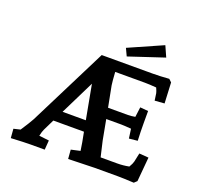

<svg xmlns="http://www.w3.org/2000/svg" viewBox="-152 -1075 1298 1249"><g transform="rotate(20 497.5 -451.0)"><path d="M42 -58 88 -69Q127 -128 145 -161L418 -705H770Q821 -705 884 -710L903 -692L910 -549L843 -544L836 -593Q834 -604 823 -628Q775 -632 743 -632H538Q542 -568 546 -542L574 -397H712Q733 -397 761 -402L770 -471L826 -466V-382Q826 -323 829 -261L770 -255L761 -320Q711 -324 692 -324H588L614 -185L639 -77H754Q795 -77 835 -85Q851 -112 854 -126L867 -187L932 -182L917 -14L898 4Q822 0 784 0H628L444 5L439 -58L502 -72Q499 -97 493 -129L480 -197H268L230 -119Q223 -105 216 -73L285 -65L280 0H182Q142 0 47 5ZM466 -271 422 -508 305 -271ZM550 -803 785 -907 818 -833 574 -752Z"/></g></svg>

Font: Andada Pro ExtraBold
Style: Regular
Weight: 800
Designer: Carolina Giovagnoli
Foundry: Huerta Tipografica
Version: Version 3.005; ttfautohint (v1.8.4)